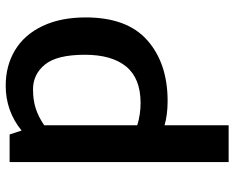

<svg xmlns="http://www.w3.org/2000/svg" viewBox="-96 -510 840 689"><g transform="rotate(-90 324.5 -166.0)"><path d="M606 -279Q606 -130 523.5 -57.5Q441 15 306 15Q257 15 219 4V234H87V-552H186L200 -509Q270 -566 361 -566Q433 -566 488.5 -532.5Q544 -499 575 -434Q606 -369 606 -279ZM472 -282Q472 -382 437 -425Q402 -468 348 -468Q310 -468 280 -458.5Q250 -449 219 -428V-94Q257 -82 299 -82Q387 -82 429.5 -133.5Q472 -185 472 -282Z"/></g></svg>

Font: MartelSansBold
Style: Bold
Weight: 700
Designer: Dan Reynolds and Mathieu Réguer
Foundry: Dan Reynolds and Mathieu Réguer
Version: Version 1.002; ttfautohint (v1.1) -l 5 -r 5 -G 72 -x 0 -D la